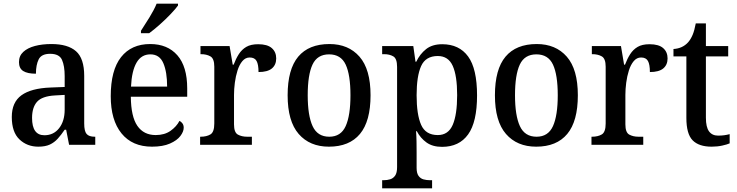

<svg xmlns="http://www.w3.org/2000/svg" viewBox="-20 -786 4001 1042"><path d="M188 10Q127 10 85.5 -29.5Q44 -69 44 -151Q44 -231 96.5 -269Q149 -307 254 -311L331 -314V-373Q331 -428 316.5 -461Q302 -494 252 -494Q205 -494 190 -464Q175 -434 175 -386Q129 -386 106 -400.5Q83 -415 83 -449Q83 -483 106.5 -504.5Q130 -526 169.5 -536.5Q209 -547 259 -547Q348 -547 392.5 -508Q437 -469 437 -374V-116Q437 -74 450 -59Q463 -44 494 -44H497V0H355L339 -82H331Q312 -54 293.5 -33.5Q275 -13 250.5 -1.5Q226 10 188 10ZM221 -52Q271 -52 301 -90.5Q331 -129 331 -191V-271L278 -268Q208 -264 181 -233.5Q154 -203 154 -146Q154 -52 221 -52Z M805 10Q698 10 639.5 -62Q581 -134 581 -264Q581 -405 637 -476Q693 -547 795 -547Q889 -547 942.5 -486Q996 -425 996 -306V-261H690Q691 -153 725.5 -103Q760 -53 825 -53Q873 -53 905.5 -76Q938 -99 954 -130Q963 -126 970 -116.5Q977 -107 977 -93Q977 -72 959 -48Q941 -24 902.5 -7Q864 10 805 10ZM887 -316Q887 -395 866.5 -443Q846 -491 796 -491Q747 -491 721 -446Q695 -401 691 -316ZM745 -619Q766 -651 791 -691.5Q816 -732 830 -766H946V-756Q934 -739 907 -710.5Q880 -682 848 -653.5Q816 -625 790 -606H745Z M1066 0V-44H1069Q1101 -44 1122 -56.5Q1143 -69 1143 -116V-424Q1143 -468 1122 -480Q1101 -492 1071 -492H1068V-536H1226L1243 -435H1248Q1260 -467 1276 -492Q1292 -517 1316.5 -531.5Q1341 -546 1381 -546Q1431 -546 1455 -525Q1479 -504 1479 -469Q1479 -434 1455.5 -414.5Q1432 -395 1383 -395Q1383 -436 1372.5 -455Q1362 -474 1335 -474Q1312 -474 1295.5 -454.5Q1279 -435 1269 -403.5Q1259 -372 1254.5 -337Q1250 -302 1250 -271V-111Q1250 -67 1271 -55.5Q1292 -44 1321 -44H1347V0Z M1765 10Q1661 10 1601 -59Q1541 -128 1541 -269Q1541 -410 1598.5 -478.5Q1656 -547 1768 -547Q1871 -547 1931 -478.5Q1991 -410 1991 -269Q1991 -128 1933.5 -59Q1876 10 1765 10ZM1767 -44Q1830 -44 1856 -101.5Q1882 -159 1882 -269Q1882 -380 1856 -435.5Q1830 -491 1766 -491Q1702 -491 1676 -435.5Q1650 -380 1650 -269Q1650 -159 1676.5 -101.5Q1703 -44 1767 -44Z M2054 236V192H2063Q2081 192 2097.5 187Q2114 182 2124.5 167Q2135 152 2135 121V-423Q2135 -468 2114.5 -480Q2094 -492 2065 -492H2054V-536H2223L2235 -451H2239Q2259 -493 2292.5 -519.5Q2326 -546 2380 -546Q2472 -546 2520.5 -479.5Q2569 -413 2569 -268Q2569 -124 2520.5 -56.5Q2472 11 2379 11Q2328 11 2295 -12.5Q2262 -36 2242 -74H2238Q2240 -48 2240.5 -17.5Q2241 13 2241 39V125Q2241 154 2251.5 168.5Q2262 183 2278.5 187.5Q2295 192 2313 192H2325V236ZM2356 -53Q2413 -53 2437 -108.5Q2461 -164 2461 -270Q2461 -375 2437 -428.5Q2413 -482 2356 -482Q2290 -482 2265.5 -427.5Q2241 -373 2241 -269Q2241 -164 2265.5 -108.5Q2290 -53 2356 -53Z M2890 10Q2786 10 2726 -59Q2666 -128 2666 -269Q2666 -410 2723.5 -478.5Q2781 -547 2893 -547Q2996 -547 3056 -478.5Q3116 -410 3116 -269Q3116 -128 3058.5 -59Q3001 10 2890 10ZM2892 -44Q2955 -44 2981 -101.5Q3007 -159 3007 -269Q3007 -380 2981 -435.5Q2955 -491 2891 -491Q2827 -491 2801 -435.5Q2775 -380 2775 -269Q2775 -159 2801.5 -101.5Q2828 -44 2892 -44Z M3190 0V-44H3193Q3225 -44 3246 -56.5Q3267 -69 3267 -116V-424Q3267 -468 3246 -480Q3225 -492 3195 -492H3192V-536H3350L3367 -435H3372Q3384 -467 3400 -492Q3416 -517 3440.5 -531.5Q3465 -546 3505 -546Q3555 -546 3579 -525Q3603 -504 3603 -469Q3603 -434 3579.5 -414.5Q3556 -395 3507 -395Q3507 -436 3496.5 -455Q3486 -474 3459 -474Q3436 -474 3419.5 -454.5Q3403 -435 3393 -403.5Q3383 -372 3378.5 -337Q3374 -302 3374 -271V-111Q3374 -67 3395 -55.5Q3416 -44 3445 -44H3471V0Z M3842 10Q3773 10 3739 -24.5Q3705 -59 3705 -146V-480H3635V-520Q3684 -523 3714 -556Q3729 -573 3739 -597Q3749 -621 3756 -659H3811V-536H3932V-480H3811V-147Q3811 -96 3828 -73Q3845 -50 3877 -50Q3895 -50 3910 -52Q3925 -54 3940 -58V-8Q3927 -2 3900 4Q3873 10 3842 10Z"/></svg>

Font: Noto Serif Georgian SemiCondensed Medium
Style: Regular
Weight: 500
Width: 4
Designer: Monotype Design Team, Akaki Razmadze
Foundry: Google LLC
Version: Version 2.003; ttfautohint (v1.8.4.7-5d5b)